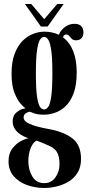

<svg xmlns="http://www.w3.org/2000/svg" viewBox="-20 -686 451 955"><path d="M200.5 249Q155 249 114.5 234.5Q74 220 48.2 190.5Q22.5 161 22.5 116Q22.5 77 41.8 52.2Q61 27.5 84.8 15.2Q108.5 3 123 1.5Q119 1 106.5 -4Q94 -9 79.2 -19Q64.5 -29 53.8 -44.8Q43 -60.5 43 -82.5Q43 -112 62.8 -127.5Q82.5 -143 98 -145.5Q104.5 -147 107 -146.5Q100 -151.5 83.2 -169.5Q66.5 -187.5 52 -224Q37.5 -260.5 37.5 -319.5Q37.5 -378.5 53 -419Q68.5 -459.5 93 -483.5Q117.5 -507.5 146 -518Q174.5 -528.5 200.5 -528.5Q241 -528.5 272.5 -513Q282.5 -537 303.8 -552.2Q325 -567.5 350 -567.5Q373.5 -567.5 384.2 -555.8Q395 -544 395 -525Q395 -506 385 -495.8Q375 -485.5 359 -485.5Q344.5 -485.5 337.2 -492.8Q330 -500 324.2 -507.2Q318.5 -514.5 309.5 -514.5Q297 -514.5 293.5 -500Q361.5 -448.5 361.5 -325.5Q361.5 -261 345.5 -220Q329.5 -179 304.5 -156.2Q279.5 -133.5 251.5 -124.5Q223.5 -115.5 199.5 -115.5Q170 -115.5 152.5 -121.5Q135 -127.5 130.5 -129.5Q129.5 -130 128 -130Q120.5 -130 109 -123Q97.5 -116 97.5 -101.5Q97.5 -83.5 127 -69.8Q156.5 -56 223.5 -44Q299 -30 341 3Q383 36 383 104.5Q383 146.5 365 174.5Q347 202.5 318.8 218.8Q290.5 235 259 242Q227.5 249 200.5 249ZM199.5 -141.5Q210.5 -141.5 219.8 -154Q229 -166.5 234.8 -205.5Q240.5 -244.5 240.5 -323.5Q240.5 -398 234.8 -436.5Q229 -475 219.8 -488.8Q210.5 -502.5 200 -502.5Q188.5 -502.5 179.2 -488.8Q170 -475 164.2 -436Q158.5 -397 158.5 -321.5Q158.5 -243.5 164.2 -205Q170 -166.5 179.2 -154Q188.5 -141.5 199.5 -141.5ZM200.5 225Q235 225 255.5 196.5Q276 168 276 130.5Q276 95.5 265.5 74.5Q255 53.5 228.5 41Q213 33.5 192.2 25Q171.5 16.5 162 13.5Q145 21 133 49.5Q121 78 121 115Q121 159 141 192Q161 225 200.5 225ZM183.5 -554 104 -666H135.5L200 -590.5L264.5 -666H296.5L217 -554Z"/></svg>

Font: Imbue 50pt
Style: Bold
Weight: 700
Designer: Tyler Finck
Foundry: Etcetera Type Company
Version: Version 1.102; ttfautohint (v1.8.3)